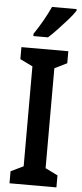

<svg xmlns="http://www.w3.org/2000/svg" viewBox="-62 -970 427 1003"><g transform="rotate(5 151.5 -468.5)"><path d="M274 0H28V-63L94 -95V-619L28 -651V-714H274V-651L209 -619V-95L274 -63ZM298 -928Q285 -908 261 -880.5Q237 -853 210.5 -825Q184 -797 162 -777H85V-789Q112 -829 133 -866.5Q154 -904 169 -937H298Z"/></g></svg>

Font: Noto Sans Tamil ExtraCondensed SemiBold
Style: Regular
Weight: 600
Width: 2
Designer: Jelle Bosma - Monotype Design Team
Foundry: Monotype Imaging Inc.
Version: Version 2.004; ttfautohint (v1.8.4.7-5d5b)